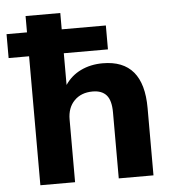

<svg xmlns="http://www.w3.org/2000/svg" viewBox="-80 -784 745 832"><g transform="rotate(-5 293.0 -368.0)"><path d="M62 0V-561H-27V-665H62V-736H213V-665H405V-561H213V-423Q239 -462 281.5 -482.5Q324 -503 377 -503Q554 -503 554 -293V0H403V-287Q403 -339 383 -362Q363 -385 323 -385Q273 -385 243 -354.5Q213 -324 213 -273V0Z"/></g></svg>

Font: Mulish ExtraBold
Style: Regular
Weight: 800
Designer: Vernon Adams
Foundry: Vernon Adams
Version: Version 3.603; ttfautohint (v1.8.3)